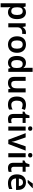

<svg xmlns="http://www.w3.org/2000/svg" viewBox="2458 -3264 1046 6001"><g transform="rotate(90 2980.5 -263.0)"><path d="M366 -552C284 -552 237 -515 207 -470H201L183 -542H81V240H207V20C207 -6 203 -38 199 -63H207C236 -25 283 10 363 10C490 10 577 -87 577 -272C577 -457 493 -552 366 -552ZM330 -450C411 -450 448 -386 448 -274C448 -162 411 -93 332 -93C236 -93 207 -157 207 -273V-289C209 -397 241 -450 330 -450Z M991 -552C917 -552 860 -505 828 -448H822L804 -542H707V0H833V-281C833 -386 906 -435 986 -435C1000 -435 1022 -433 1035 -430L1046 -547C1032 -550 1008 -552 991 -552Z M1630 -272C1630 -452 1523 -552 1373 -552C1213 -552 1114 -452 1114 -272C1114 -92 1222 10 1370 10C1530 10 1630 -92 1630 -272ZM1243 -272C1243 -387 1281 -450 1371 -450C1462 -450 1501 -387 1501 -272C1501 -157 1462 -92 1372 -92C1281 -92 1243 -157 1243 -272Z M1939 10C2020 10 2068 -26 2099 -71H2104L2127 0H2225V-760H2099V-570C2099 -536 2104 -492 2108 -473H2102C2071 -517 2022 -552 1942 -552C1814 -552 1728 -456 1728 -270C1728 -85 1813 10 1939 10ZM1977 -92C1898 -92 1856 -153 1856 -268C1856 -383 1898 -449 1975 -449C2075 -449 2105 -385 2105 -269V-253C2104 -145 2070 -92 1977 -92Z M2867 -542H2741V-277C2741 -158 2709 -92 2608 -92C2539 -92 2508 -132 2508 -213V-542H2382V-188C2382 -50 2454 10 2576 10C2644 10 2710 -14 2745 -70H2751L2768 0H2867Z M3247 10C3317 10 3360 -1 3402 -26V-135C3360 -110 3315 -94 3255 -94C3171 -94 3125 -153 3125 -269C3125 -388 3168 -448 3257 -448C3295 -448 3337 -435 3379 -419L3416 -518C3379 -537 3324 -552 3257 -552C3104 -552 2996 -467 2996 -268C2996 -76 3092 10 3247 10Z M3739 -91C3697 -91 3667 -115 3667 -166V-447H3821V-542H3667V-661H3588L3548 -546L3468 -502V-447H3541V-165C3541 -28 3614 10 3707 10C3754 10 3799 1 3826 -12V-106C3801 -98 3770 -91 3739 -91Z M3998 -751C3959 -751 3928 -734 3928 -685C3928 -636 3959 -618 3998 -618C4036 -618 4068 -636 4068 -685C4068 -734 4036 -751 3998 -751ZM4061 -542H3935V0H4061Z M4347 0H4481L4687 -542H4554L4446 -229C4433 -190 4419 -140 4415 -106H4411C4408 -138 4396 -190 4382 -229L4274 -542H4141Z M4831 -751C4792 -751 4761 -734 4761 -685C4761 -636 4792 -618 4831 -618C4869 -618 4901 -636 4901 -685C4901 -734 4869 -751 4831 -751ZM4894 -542H4768V0H4894Z M5265 -91C5223 -91 5193 -115 5193 -166V-447H5347V-542H5193V-661H5114L5074 -546L4994 -502V-447H5067V-165C5067 -28 5140 10 5233 10C5280 10 5325 1 5352 -12V-106C5327 -98 5296 -91 5265 -91Z M5859 -756V-766H5715C5688 -721 5639 -656 5608 -619V-606H5691C5741 -641 5826 -719 5859 -756ZM5679 -552C5529 -552 5429 -452 5429 -267C5429 -82 5541 10 5700 10C5780 10 5832 -2 5886 -27V-128C5827 -101 5776 -87 5706 -87C5614 -87 5560 -144 5557 -242H5915V-306C5915 -461 5825 -552 5679 -552ZM5679 -459C5756 -459 5792 -405 5793 -330H5560C5567 -415 5611 -459 5679 -459Z"/></g></svg>

Font: Noto Sans Bamum SemiBold
Style: Regular
Weight: 600
Designer: Monotype Design Team
Foundry: Monotype Imaging Inc.
Version: Version 2.002